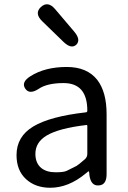

<svg xmlns="http://www.w3.org/2000/svg" viewBox="-20 -873 604 906"><path d="M217 13Q147 13 102.5 -28Q58 -69 58 -141Q58 -229 137.5 -276.5Q217 -324 386 -343Q392 -344 392 -351Q392 -481 280 -481Q203 -481 163 -454Q119 -425 99 -455Q79 -485 123 -513Q192 -557 295 -557Q391 -557 439 -496Q483 -439 483 -334V-51Q483 0 446 2Q409 5 402 -46L401 -58Q400 -65 398.5 -65Q397 -65 384 -54Q303 13 217 13ZM243 -60Q281 -60 295 -67Q318 -78 341 -90Q350 -95 381 -122Q392 -132 392 -147V-279Q392 -284 387 -283Q259 -268 201 -234Q147 -202 147 -147Q147 -103 175 -80Q200 -60 243 -60ZM340 -662Q316 -640 279 -676L179 -773Q141 -810 173 -840Q206 -870 240 -830L330 -724Q363 -685 340 -662Z"/></svg>

Font: Resource Han Rounded KR
Style: Regular
Weight: 400
Designer: Cyano Hao (round all glyphs); Ryoko NISHIZUKA 西塚涼子 (kana, bopomofo & ideographs); Paul D. Hunt (Latin, Greek & Cyrillic)
Foundry: Cyano Hao
Version: 0.990